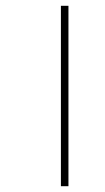

<svg xmlns="http://www.w3.org/2000/svg" viewBox="-20 -642 362 662"><path d="M190 -622V0H216V-622Z"/></svg>

Font: Noto Sans Condensed Thin
Style: Regular
Weight: 100
Width: 3
Designer: Monotype Design Team
Foundry: Monotype Imaging Inc.
Version: Version 2.013